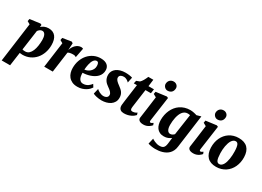

<svg xmlns="http://www.w3.org/2000/svg" viewBox="-21 -1825 4197 3072"><g transform="rotate(30 2077.5 -289.0)"><path d="M238.3 9.8Q212.9 9.8 189 5.4L154.3 253.9H-1L96.7 -469.7L44.4 -499L52.2 -542.5L240.7 -567.9L266.1 -556.2L261.2 -515.1Q272.5 -525.9 286.6 -535.4Q300.8 -544.9 317.6 -552.2Q334.5 -559.6 354.2 -563.7Q374 -567.9 397 -567.9Q439.5 -567.9 471.2 -553.7Q502.9 -539.6 524.4 -512.5Q545.9 -485.4 556.6 -446Q567.4 -406.7 567.4 -356.4Q567.4 -279.3 543.9 -212.6Q520.5 -146 477.3 -96.4Q434.1 -46.9 373.3 -18.6Q312.5 9.8 238.3 9.8ZM328.1 -482.4Q302.2 -482.4 283.7 -468.3Q265.1 -454.1 251 -435.1L199.2 -64.9Q209.5 -61 222.2 -59.6Q234.9 -58.1 251 -58.1Q292 -58.1 320.1 -83.7Q348.1 -109.4 365.5 -151.4Q382.8 -193.4 390.6 -246.8Q398.4 -300.3 398.4 -356Q398.4 -381.3 394.3 -404.3Q390.1 -427.2 381.6 -444.6Q373 -461.9 359.6 -472.2Q346.2 -482.4 328.1 -482.4Z M702.1 -469.7 649.9 -499 657.7 -542.5 819.3 -567.9 845.2 -551.3 838.4 -422.9Q846.7 -451.7 861.6 -478Q876.5 -504.4 897.2 -524.4Q918 -544.4 943.6 -556.2Q969.2 -567.9 998.5 -567.9Q1011.2 -567.9 1020 -564.2Q1028.8 -560.5 1032.7 -558.1L999 -383.8Q996.1 -387.7 982.2 -394.3Q968.3 -400.9 943.8 -400.9Q914.1 -400.9 887.9 -396Q861.8 -391.1 848.1 -380.4L795.9 0H638.2Z M1042.5 -210Q1042 -288.1 1066.4 -354Q1090.8 -419.9 1133.5 -467.5Q1176.3 -515.1 1234.1 -542Q1292 -568.8 1359.4 -568.8Q1400.9 -568.8 1430.9 -559.3Q1460.9 -549.8 1480.2 -533.2Q1499.5 -516.6 1509.3 -494.1Q1519 -471.7 1520 -445.8Q1521 -405.3 1507.8 -373.3Q1494.6 -341.3 1471.2 -316.9Q1447.8 -292.5 1416.7 -274.7Q1385.7 -256.8 1351.8 -245.6Q1317.9 -234.4 1283.2 -228.5Q1248.5 -222.7 1217.8 -222.2Q1217.8 -146 1242.2 -109.6Q1266.6 -73.2 1309.1 -73.2Q1338.4 -73.2 1361.1 -81.1Q1383.8 -88.9 1401.4 -100.8Q1418.9 -112.8 1431.9 -127Q1444.8 -141.1 1454.6 -153.8L1485.8 -103.5Q1475.6 -87.4 1456.3 -66.9Q1437 -46.4 1408.2 -28.6Q1379.4 -10.7 1341.3 1.7Q1303.2 14.2 1256.3 14.2Q1197.8 14.2 1157 -5.1Q1116.2 -24.4 1090.8 -56.2Q1065.4 -87.9 1054 -127.9Q1042.5 -168 1042.5 -210ZM1217.8 -280.8Q1239.3 -282.2 1265.1 -292.5Q1291 -302.7 1313.2 -321.8Q1335.4 -340.8 1349.9 -368.7Q1364.3 -396.5 1363.3 -432.6Q1361.8 -466.3 1352.3 -483.4Q1342.8 -500.5 1323.2 -500.5Q1304.7 -500.5 1289.8 -490.5Q1274.9 -480.5 1263.7 -463.6Q1252.4 -446.8 1244.4 -424.6Q1236.3 -402.3 1231 -377.9Q1225.6 -353.5 1222.4 -328.4Q1219.2 -303.2 1217.8 -280.8Z M1564 -122.1Q1571.8 -114.3 1585.2 -104.5Q1598.6 -94.7 1615.7 -85.9Q1632.8 -77.1 1652.8 -71.3Q1672.9 -65.4 1694.3 -65.4Q1707.5 -65.4 1721.2 -68.8Q1734.9 -72.3 1746.1 -79.8Q1757.3 -87.4 1764.4 -99.1Q1771.5 -110.8 1771.5 -127.9Q1771.5 -142.6 1765.4 -155.8Q1759.3 -168.9 1747.6 -181.9Q1735.8 -194.8 1719.2 -207.8Q1702.6 -220.7 1681.6 -235.4Q1664.6 -247.1 1647.7 -262.2Q1630.9 -277.3 1617.4 -297.1Q1604 -316.9 1595.7 -342.5Q1587.4 -368.2 1587.4 -400.4Q1587.4 -437 1603.8 -467.8Q1620.1 -498.5 1649.9 -520.8Q1679.7 -543 1721.9 -555.4Q1764.2 -567.9 1816.4 -567.9Q1836.4 -567.9 1856.4 -566.2Q1876.5 -564.5 1893.6 -561.8Q1910.6 -559.1 1923.8 -555.9Q1937 -552.7 1943.4 -549.8L1922.4 -448.7Q1917.5 -454.1 1908.7 -462.4Q1899.9 -470.7 1887.5 -478.5Q1875 -486.3 1858.6 -491.9Q1842.3 -497.6 1822.8 -497.6Q1807.1 -497.6 1793 -494.1Q1778.8 -490.7 1768.1 -483.6Q1757.3 -476.6 1751 -465.8Q1744.6 -455.1 1744.6 -440.4Q1744.6 -425.8 1750 -413.1Q1755.4 -400.4 1766.4 -387.7Q1777.3 -375 1793.9 -361.6Q1810.5 -348.1 1832.5 -332Q1853 -316.9 1871.1 -301.3Q1889.2 -285.6 1902.6 -266.8Q1916 -248 1923.6 -224.4Q1931.2 -200.7 1931.2 -169.9Q1931.2 -124 1911.9 -90.3Q1892.6 -56.6 1860.1 -34.4Q1827.6 -12.2 1785.4 -1.2Q1743.2 9.8 1697.3 9.8Q1673.8 9.8 1648.9 6.6Q1624 3.4 1602.3 -1.5Q1580.6 -6.3 1564 -12.5Q1547.4 -18.6 1540.5 -23.9Z M2018.1 -77.6Q2018.1 -80.6 2018.3 -85.2Q2018.6 -89.8 2019.8 -102.1Q2021 -114.3 2023.7 -136Q2026.4 -157.7 2031.2 -194.3L2070.8 -485.4H2012.7L2024.4 -538.6L2084 -561.5Q2094.7 -570.8 2105.7 -585.2Q2116.7 -599.6 2126.7 -617.2Q2136.7 -634.8 2145.8 -653.8Q2154.8 -672.9 2162.6 -691.4H2254.9L2238.8 -564H2340.3L2329.1 -485.4H2228.5L2188 -190.4Q2184.6 -166 2182.6 -150.6Q2180.7 -135.3 2180.7 -122.6Q2180.7 -83 2216.3 -83Q2234.9 -83 2257.6 -89.1Q2280.3 -95.2 2298.8 -110.8L2311 -71.8Q2300.3 -59.6 2283 -45.4Q2265.6 -31.2 2241 -19Q2216.3 -6.8 2184.3 1.5Q2152.3 9.8 2112.3 9.8Q2094.2 9.8 2077.4 5.6Q2060.5 1.5 2047.4 -8.8Q2034.2 -19 2026.1 -35.9Q2018.1 -52.7 2018.1 -77.6Z M2375.5 -63Q2384.3 -121.6 2397.9 -223.9Q2411.6 -326.2 2430.2 -467.8L2374 -499L2381.8 -542.5L2577.1 -567.9L2604 -556.2L2541.5 -110.8Q2536.1 -73.7 2558.6 -73.7Q2566.9 -73.7 2576.7 -78.6Q2586.4 -83.5 2603.5 -96.2L2617.2 -60.5Q2612.8 -55.2 2601.6 -43.5Q2590.3 -31.7 2572.5 -20Q2554.7 -8.3 2529.8 0.7Q2504.9 9.8 2472.7 9.8Q2420.4 9.8 2395.5 -10.5Q2370.6 -30.8 2375.5 -63ZM2536.6 -653.3Q2520.5 -653.3 2505.9 -660.4Q2491.2 -667.5 2480.5 -679Q2469.7 -690.4 2463.4 -705.1Q2457 -719.7 2457.5 -734.9Q2458 -754.9 2464.8 -772.2Q2471.7 -789.6 2483.9 -802.5Q2496.1 -815.4 2513.9 -823Q2531.7 -830.6 2554.2 -830.6Q2573.7 -830.6 2589.1 -823.7Q2604.5 -816.9 2615.5 -805.9Q2626.5 -794.9 2632.1 -780.8Q2637.7 -766.6 2637.2 -752Q2636.7 -731.4 2630.6 -713.6Q2624.5 -695.8 2612.3 -682.4Q2600.1 -668.9 2581.3 -661.1Q2562.5 -653.3 2536.6 -653.3Z M2678.7 -196.3Q2678.7 -243.7 2688.2 -289.8Q2697.8 -335.9 2716.6 -377.2Q2735.4 -418.5 2763.4 -453.4Q2791.5 -488.3 2828.6 -513.7Q2865.7 -539.1 2912.1 -553.5Q2958.5 -567.9 3013.7 -567.9Q3028.8 -567.9 3045.7 -565.9Q3062.5 -564 3078.6 -560.5Q3094.7 -557.1 3109.1 -553.2Q3123.5 -549.3 3134.8 -545.4L3213.9 -567.9L3132.3 37.6Q3127 80.6 3111.6 113.3Q3096.2 146 3073.5 169.9Q3050.8 193.8 3022.2 209.7Q2993.7 225.6 2961.9 235.4Q2930.2 245.1 2896.5 249Q2862.8 252.9 2830.1 252.9Q2812 252.9 2792.2 250.7Q2772.5 248.5 2754.2 245.4Q2735.8 242.2 2721.2 238.3Q2706.5 234.4 2699.2 231L2724.1 126Q2727.5 129.4 2741.5 137.5Q2755.4 145.5 2774.7 154.1Q2793.9 162.6 2816.9 168.9Q2839.8 175.3 2861.3 175.3Q2886.2 175.3 2904.8 171.1Q2923.3 167 2936.5 155.3Q2949.7 143.6 2957.5 123.3Q2965.3 103 2969.2 70.8L2981.4 -35.6Q2958 -17.1 2925.8 -3.7Q2893.6 9.8 2851.1 9.8Q2805.2 9.8 2772.5 -6.6Q2739.7 -22.9 2719 -51Q2698.2 -79.1 2688.5 -116.7Q2678.7 -154.3 2678.7 -196.3ZM2919.9 -75.2Q2940.4 -75.2 2958.5 -85.4Q2976.6 -95.7 2990.7 -110.8L3046.9 -494.1Q3036.6 -497.1 3025.4 -498.3Q3014.2 -499.5 3002 -499.5Q2972.2 -499.5 2949.2 -486.6Q2926.3 -473.6 2909.2 -451.4Q2892.1 -429.2 2880.4 -399.7Q2868.7 -370.1 2861.3 -336.9Q2854 -303.7 2850.8 -269Q2847.7 -234.4 2847.7 -201.7Q2847.7 -141.1 2866.9 -108.2Q2886.2 -75.2 2919.9 -75.2Z M3297.9 -63Q3306.6 -121.6 3320.3 -223.9Q3334 -326.2 3352.5 -467.8L3296.4 -499L3304.2 -542.5L3499.5 -567.9L3526.4 -556.2L3463.9 -110.8Q3458.5 -73.7 3481 -73.7Q3489.3 -73.7 3499 -78.6Q3508.8 -83.5 3525.9 -96.2L3539.6 -60.5Q3535.2 -55.2 3523.9 -43.5Q3512.7 -31.7 3494.9 -20Q3477.1 -8.3 3452.1 0.7Q3427.2 9.8 3395 9.8Q3342.8 9.8 3317.9 -10.5Q3293 -30.8 3297.9 -63ZM3459 -653.3Q3442.9 -653.3 3428.2 -660.4Q3413.6 -667.5 3402.8 -679Q3392.1 -690.4 3385.7 -705.1Q3379.4 -719.7 3379.9 -734.9Q3380.4 -754.9 3387.2 -772.2Q3394 -789.6 3406.2 -802.5Q3418.5 -815.4 3436.3 -823Q3454.1 -830.6 3476.6 -830.6Q3496.1 -830.6 3511.5 -823.7Q3526.9 -816.9 3537.8 -805.9Q3548.8 -794.9 3554.4 -780.8Q3560.1 -766.6 3559.6 -752Q3559.1 -731.4 3553 -713.6Q3546.9 -695.8 3534.7 -682.4Q3522.5 -668.9 3503.7 -661.1Q3484.9 -653.3 3459 -653.3Z M3840.8 -49.3Q3863.3 -49.3 3880.6 -62.3Q3897.9 -75.2 3911.1 -97.4Q3924.3 -119.6 3933.1 -149.2Q3941.9 -178.7 3947 -211.9Q3952.1 -245.1 3954.1 -279.8Q3956.1 -314.5 3955.1 -347.2Q3954.1 -390.6 3949.5 -419.9Q3944.8 -449.2 3936.8 -466.8Q3928.7 -484.4 3917.2 -491.9Q3905.8 -499.5 3891.1 -499.5Q3868.7 -499.5 3850.6 -486.8Q3832.5 -474.1 3818.8 -452.6Q3805.2 -431.2 3795.7 -402.6Q3786.1 -374 3780.3 -341.8Q3774.4 -309.6 3772.2 -275.9Q3770 -242.2 3771 -210.4Q3772.5 -166.5 3776.9 -136Q3781.2 -105.5 3789.6 -86.2Q3797.9 -66.9 3810.5 -58.1Q3823.2 -49.3 3840.8 -49.3ZM3595.2 -212.4Q3593.8 -261.7 3602.5 -307.4Q3611.3 -353 3629.9 -392.6Q3648.4 -432.1 3675.8 -464.6Q3703.1 -497.1 3738.5 -520.3Q3773.9 -543.5 3816.7 -556.2Q3859.4 -568.8 3908.7 -568.8Q4016.1 -568.8 4072.5 -512.2Q4128.9 -455.6 4132.3 -345.2Q4133.8 -295.9 4124.8 -250Q4115.7 -204.1 4097.4 -164.3Q4079.1 -124.5 4051.5 -91.6Q4023.9 -58.6 3988.5 -35.2Q3953.1 -11.7 3910.2 1.2Q3867.2 14.2 3817.9 14.2Q3710.4 14.2 3654.8 -44.4Q3599.1 -103 3595.2 -212.4Z"/></g></svg>

Font: Merriweather UltraBold
Style: Italic
Weight: 900
Italic angle: -7°
Designer: Eben Sorkin ( eben@eyebytes.com )
Foundry: Eben Sorkin ( eben@eyebytes.com )
Version: Version 1.52; ttfautohint (v1.4.1)